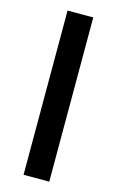

<svg xmlns="http://www.w3.org/2000/svg" viewBox="-115 -723 505 830"><g transform="rotate(15 137.5 -307.5)"><path d="M195 60H80V-675H195Z"/></g></svg>

Font: Gemunu Libre ExtraBold
Style: Regular
Weight: 800
Designer: Puspanada Ekanayake, Sola Matas, Pathum Egodawatta, Kosala Senevirathne
Foundry: mooniak
Version: Version 1.100